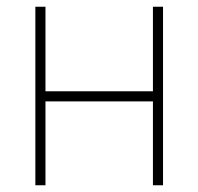

<svg xmlns="http://www.w3.org/2000/svg" viewBox="-20 -550 589 570"><path d="M85 0V-530H115V-279H434V-530H464V0H434V-249H115V0Z"/></svg>

Font: Geist Thin
Style: Regular
Weight: 400
Designer: Basement.studio, Andrés Briganti, Mateo Zaragoza
Foundry: Basement.studio, Vercel, Andrés Briganti, Guido Ferreyra, Mateo Zaragoza
Version: Version 1.401